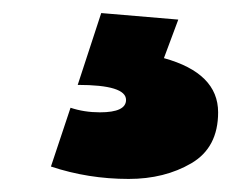

<svg xmlns="http://www.w3.org/2000/svg" viewBox="-20 -30 382 294"><path d="M177 244Q115 244 58 225L88 135Q109 142 133 142Q173 142 173 123Q173 100 99 100L135 -10L253 0L231 59Q314 82 314 142Q314 196 273 220Q232 244 177 244Z"/></svg>

Font: Argentum Novus Black
Style: Regular
Weight: 900
Designer: Julieta Ulanovsky (font) & Cristiano Sobral (main changes)
Foundry: Julieta Ulanovsky (font) & Cristiano Sobral (main changes)
Version: Version 3.00;November 27, 2020;FontCreator 13.0.0.2655 64-bi